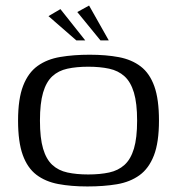

<svg xmlns="http://www.w3.org/2000/svg" viewBox="-20 -666 639 693"><path d="M295.6 7Q236.5 7 190.1 -1.8Q143.8 -10.6 111.4 -35.2Q79 -59.9 62.1 -106.8Q45.2 -153.6 45.2 -230.7Q45.2 -309.4 63.6 -356.6Q81.9 -403.8 115.9 -428.1Q149.8 -452.4 197.6 -460.4Q245.4 -468.5 303.7 -468.5Q362.9 -468.5 409.2 -459.7Q455.5 -450.9 487.8 -426.2Q520.1 -401.6 537 -354.7Q553.8 -307.9 553.8 -230.7Q553.8 -152.1 535.5 -104.9Q517.1 -57.7 483.3 -33.4Q449.5 -9.1 402.1 -1Q354.7 7 295.6 7ZM298.5 -36.3Q341.1 -36.3 374 -43.4Q406.8 -50.5 429.3 -70.8Q451.8 -91.1 463.4 -129.5Q474.9 -167.8 474.9 -230.7Q474.9 -293.2 463.4 -331.8Q451.8 -370.4 429.3 -390.7Q406.8 -411 374 -418.1Q341.1 -425.2 298.5 -425.2Q256 -425.2 223.4 -418.1Q190.8 -411 168.8 -390.7Q146.8 -370.4 135.5 -331.8Q124.2 -293.2 124.2 -230.7Q124.2 -167.8 135.5 -129.5Q146.8 -91.1 168.8 -70.8Q190.8 -50.5 223.4 -43.4Q256 -36.3 298.5 -36.3ZM255.4 -520.3 155 -607.8 198.1 -633.1 287.6 -520.3ZM342.5 -520.3 259 -622.5 301.5 -646 372.5 -520.3Z"/></svg>

Font: Genos Thin
Style: Regular
Weight: 100
Designer: Robert E. Leuschke
Foundry: Robert E. Leuschke
Version: Version 1.010